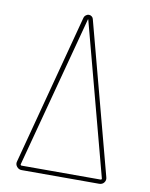

<svg xmlns="http://www.w3.org/2000/svg" viewBox="-83 -791 666 852"><g transform="rotate(10 250.0 -365.0)"><path d="M65.4 -25.4Q64.5 -24.4 65.9 -22Q67.4 -19.5 69.3 -19.5H426.8Q428.7 -19.5 430.2 -21.5Q431.6 -23.4 430.7 -25.4L249 -709Q249 -710 248 -710Q247.1 -710 247.1 -709ZM73.2 0Q60.5 0 51.8 -10.7Q43 -21.5 46.9 -34.2L226.6 -713.9Q228.5 -720.7 234.9 -725.6Q241.2 -730.5 248.5 -730.5Q255.9 -730.5 261.7 -725.6Q267.6 -720.7 268.6 -713.9L449.2 -34.2Q453.1 -21.5 445.3 -10.7Q437.5 0 422.9 0Z"/></g></svg>

Font: Rounded-X Mgen+ 2m thin
Style: Regular
Weight: 100
Designer: [Source Han Sans]
Ryoko NISHIZUKA  (kana & ideographs); Paul D. Hunt (Latin, Greek & Cyrillic); Wenlong ZHANG  (bopomofo
Version: Version 1.059.20150602